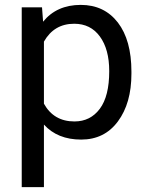

<svg xmlns="http://www.w3.org/2000/svg" viewBox="-20 -558 601 781"><path d="M514.6 -258.3V-266.6C514.6 -352.1 496.1 -418.5 459.5 -466.3C422.4 -514.2 372.1 -538.1 308.6 -538.1C243.2 -538.1 191.9 -515.1 155.3 -469.7L150.9 -528.3H68.4V203.1H158.7V-51.3C195.3 -10.7 246.1 9.8 310.1 9.8C373 9.8 422.9 -14.6 459.5 -64C496.1 -113.3 514.6 -177.7 514.6 -258.3ZM424.3 -268.6C424.3 -200.7 411.6 -149.9 386.2 -115.7C360.4 -81.1 326.2 -64 282.7 -64C227.1 -64 185.5 -87.9 158.7 -136.2V-388.7C186 -437 227.1 -461.4 281.7 -461.4C326.2 -461.4 360.8 -444.3 386.2 -409.7C411.6 -375 424.3 -328.1 424.3 -268.6Z"/></svg>

Font: Vazir
Style: Regular
Weight: 400
Designer: Saber Rastikerdar
Foundry: Saber Rastikerdar
Version: Version 27.002;January 24, 2021;FontCreator 13.0.0.2683 64-b